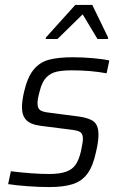

<svg xmlns="http://www.w3.org/2000/svg" viewBox="-20 -750 481 778"><path d="M13 -4 24 -56Q115 -45 178 -45Q223 -45 248.5 -54.5Q274 -64 287 -83.5Q300 -103 308 -137Q316 -175 316 -187Q316 -208 305 -215Q294 -222 264 -225L146 -240Q105 -245 87 -263Q69 -281 69 -316Q69 -339 77 -376Q91 -437 116 -467.5Q141 -498 178.5 -508Q216 -518 276 -518Q313 -518 354.5 -514.5Q396 -511 423 -505L412 -453Q347 -465 272 -465Q234 -465 209.5 -459.5Q185 -454 167.5 -436Q150 -418 141 -381Q132 -349 132 -332Q132 -311 143 -303.5Q154 -296 183 -293L298 -278Q342 -272 360.5 -257Q379 -242 379 -204Q379 -175 369 -134Q357 -77 334.5 -46.5Q312 -16 275 -4Q238 8 179 8Q138 8 91 4.5Q44 1 13 -4ZM165 -592 166 -598 285 -730H354L418 -598L417 -592H375L315 -692L213 -592Z"/></svg>

Font: Saira Semi Condensed Light
Style: Italic
Weight: 300
Width: 4
Italic angle: -12°
Designer: Hector Gatti with collaboration of the Omnibus-Type team
Foundry: Omnibus-Type
Version: Version 1.001; ttfautohint (v1.8)